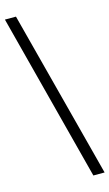

<svg xmlns="http://www.w3.org/2000/svg" viewBox="-134 -807 555 975"><g transform="rotate(-15 144.0 -319.5)"><path d="M0 -759.8H58.1L288.1 121.1H229Z"/></g></svg>

Font: Droid Serif
Style: Regular
Weight: 400
Version: Version 1.00 build 112